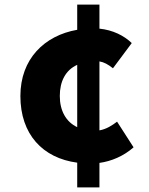

<svg xmlns="http://www.w3.org/2000/svg" viewBox="-20 -770 649 838"><path d="M317 48H414V-59C465 -66 519 -88 563 -127L491 -239C470 -223 444 -206 414 -201V-502C433 -499 452 -489 473 -472L555 -582C521 -615 472 -639 414 -645V-750H317V-640C174 -615 69 -513 69 -351C69 -184 166 -80 317 -60ZM317 -215C268 -238 241 -287 241 -351C241 -415 266 -464 317 -487Z"/></svg>

Font: Noto Sans TC Black
Style: Regular
Weight: 900
Designer: Ryoko NISHIZUKA 西塚涼子 (kana, bopomofo & ideographs); Paul D. Hunt (Latin, Greek & Cyrillic); Sandoll Communications 산돌커뮤니
Foundry: Adobe
Version: Version 2.004;hotconv 1.0.118;makeotfexe 2.5.65603